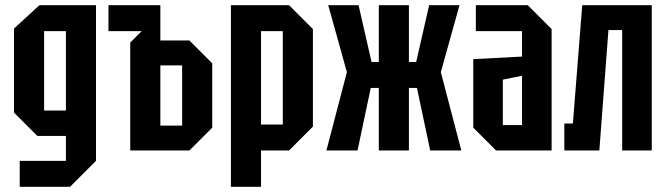

<svg xmlns="http://www.w3.org/2000/svg" viewBox="-20 -580 2570 740"><path d="M56 140V40H234V-56H124L34 -146V-470L132 -560H350V40L250 140ZM150 -460V-154H234V-460Z M482 0V-416L526 -460H398V-560H598V-424H710L798 -336V-88L710 0ZM598 -96H682V-328H598Z M870 140V-560H1094L1186 -468V-92L1094 0H986V140ZM1070 -460H986V-100H1070Z M1556 0H1440V-241H1409L1358 0H1238L1317 -302L1245 -560H1362L1412 -341H1440V-560H1556V-341H1584L1634 -560H1751L1679 -302L1758 0H1638L1587 -241H1556Z M1804 -88V-352L1992 -362V-460H1814V-560H2014L2106 -468V0H1892ZM1918 -273V-98H1992V-288Z M2492 -560V0H2378V-464H2325L2290 0H2155V-104H2188L2224 -560Z"/></svg>

Font: Tektur Condensed Medium
Style: Regular
Weight: 500
Width: 3
Designer: Adam Jagosz
Foundry: Adam Jagosz
Version: Version 1.005;gftools[0.9.30]